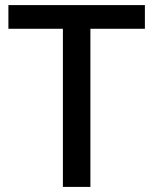

<svg xmlns="http://www.w3.org/2000/svg" viewBox="-20 -734 602 754"><path d="M335 0V-621H549V-714H13V-621H227V0Z"/></svg>

Font: Noto Sans Cherokee Medium
Style: Regular
Weight: 500
Designer: Monotype Design Team
Foundry: Monotype Imaging Inc.
Version: Version 2.001